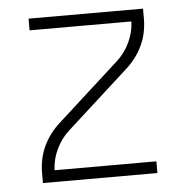

<svg xmlns="http://www.w3.org/2000/svg" viewBox="-43 -562 587 605"><g transform="rotate(-5 250.0 -260.0)"><path d="M69 0V-33Q69 -54 73.5 -75.5Q78 -97 87.5 -117Q97 -137 110.5 -154.5Q124 -172 140 -186L333 -361Q359 -384 374.5 -416.5Q390 -449 391 -483H69V-520H431V-488Q431 -466 426.5 -444.5Q422 -423 412.5 -403Q403 -383 389.5 -365.5Q376 -348 360 -334L167 -159Q141 -136 125.5 -103.5Q110 -71 109 -37H431V0Z"/></g></svg>

Font: Iosevka Curly Extralight
Style: Regular
Weight: 200
Monospace: yes
Designer: Belleve Invis
Foundry: Belleve Invis
Version: Version 22.1.2; ttfautohint (v1.8.4)